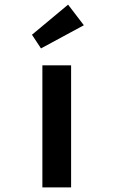

<svg xmlns="http://www.w3.org/2000/svg" viewBox="-20 -809 489 829"><path d="M163 0V-527H287V0ZM157 -600 118 -659 274 -789 342 -700Z"/></svg>

Font: Lexend Peta Medium
Style: Regular
Weight: 500
Designer: Bonnie Shaver-Troup, Thomas Jockin
Foundry: Lexend
Version: Version 1.007